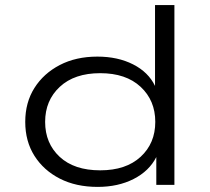

<svg xmlns="http://www.w3.org/2000/svg" viewBox="-20 -725 823 753"><path d="M363 8Q278 8 214.5 -24.5Q151 -57 115 -114Q79 -171 79 -247Q79 -323 115 -380Q151 -437 214.5 -470Q278 -503 362 -503Q442 -503 502 -472.5Q562 -442 588 -388V-705H664V0H593V-109Q565 -54 504 -23Q443 8 363 8ZM373 -57Q474 -57 531.5 -110Q589 -163 589 -247Q589 -331 531.5 -384.5Q474 -438 373 -438Q272 -438 214.5 -384.5Q157 -331 157 -247Q157 -163 214 -110Q271 -57 373 -57Z"/></svg>

Font: Nunito Sans 7pt Expanded Light
Style: Regular
Weight: 300
Width: 7
Designer: Vernon Adams
Foundry: Vernon Adams
Version: Version 3.101;gftools[0.9.27]